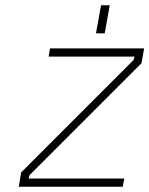

<svg xmlns="http://www.w3.org/2000/svg" viewBox="-20 -706 565 726"><path d="M343 -580 362 -686H395L376 -580ZM51 0 60 -54 485 -479 489 -492H164L169 -523H525L515 -467L92 -44L88 -31H450L444 0Z"/></svg>

Font: Tomorrow ExtraLight
Style: Italic
Weight: 275
Italic angle: -10°
Designer: Tony de Marco, Monica Rizzolli
Foundry: Just in Type
Version: Version 2.002